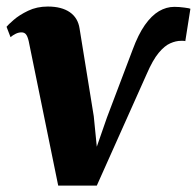

<svg xmlns="http://www.w3.org/2000/svg" viewBox="-30 -572 616 602"><path d="M386 -416.5Q403.5 -464 424.2 -493.5Q445 -523 468.2 -536.8Q491.5 -550.5 516.5 -550.5Q531.5 -550.5 548.2 -548.2Q565 -546 567 -544.5L551 -443Q548.5 -444 544.2 -444Q540 -444 537 -444Q521.5 -444 503.8 -436.2Q486 -428.5 467.5 -406.2Q449 -384 430 -340L273.5 10H152.5L60 -443Q56.5 -458 51.5 -464.2Q46.5 -470.5 37.5 -470.5Q28 -470.5 19 -466Q10 -461.5 3 -455.5L-9.5 -488Q-5 -494 12.8 -509.5Q30.5 -525 58 -538.2Q85.5 -551.5 120 -551.5Q163 -551.5 188.8 -533.8Q214.5 -516 219.5 -482.5L264 -207.5L273.5 -112L305.5 -204Z"/></svg>

Font: Merriweather 60pt Black
Style: Italic
Weight: 900
Italic angle: -7.8°
Version: Version 2.101